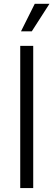

<svg xmlns="http://www.w3.org/2000/svg" viewBox="-20 -962 273 982"><path d="M149.9 -727.5V0H83.5V-727.5ZM87.4 -801.8 157.7 -942.4H232.9L142.6 -801.8Z"/></svg>

Font: Inter Light
Style: Regular
Weight: 300
Designer: Rasmus Andersson
Foundry: rsms
Version: Version 4.000;git-a52131595